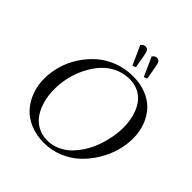

<svg xmlns="http://www.w3.org/2000/svg" viewBox="-238 -1074 1251 1251"><g transform="rotate(45 387.5 -449.0)"><path d="M68.8 -291Q68.8 -351.1 86.4 -411.1Q104 -471.2 138.7 -524.9Q173.3 -578.6 220.7 -620.4Q268.1 -662.1 332.3 -686.5Q396.5 -710.9 467.8 -710.9Q535.2 -710.9 590.1 -689Q645 -667 680.7 -628.2Q716.3 -589.4 735.6 -536.9Q754.9 -484.4 754.9 -422.9Q754.9 -365.7 738 -305.7Q721.2 -245.6 687.3 -189.7Q653.3 -133.8 607.2 -89.6Q561 -45.4 497.3 -18.8Q433.6 7.8 362.8 7.8Q294.4 7.8 238.3 -15.4Q182.1 -38.6 145.5 -79.1Q108.9 -119.6 88.9 -173.8Q68.8 -228 68.8 -291ZM164.1 -289.1Q164.1 -233.9 176.8 -185.8Q189.5 -137.7 214.1 -100.1Q238.8 -62.5 278.3 -40.8Q317.9 -19 368.2 -19Q414.1 -19 455.3 -37.6Q496.6 -56.2 528.1 -87.4Q559.6 -118.7 585 -159.7Q610.4 -200.7 626.7 -246.6Q643.1 -292.5 651.6 -338.9Q660.2 -385.3 660.2 -428.2Q660.2 -481 648.2 -526.4Q636.2 -571.8 612.8 -606.9Q589.4 -642.1 551.5 -662.1Q513.7 -682.1 464.8 -682.1Q409.2 -682.1 360.1 -658.7Q311 -635.3 275.9 -595.7Q240.7 -556.2 215.1 -505.4Q189.5 -454.6 176.8 -399.2Q164.1 -343.8 164.1 -289.1ZM356.9 -887.2Q370.1 -905.8 387.2 -905.8Q402.8 -905.8 410.6 -895Q418.5 -884.3 422.9 -856.9L439 -765.1L416 -755.9ZM461.9 -887.2Q475.1 -905.8 492.2 -905.8Q507.8 -905.8 515.6 -895Q523.4 -884.3 527.8 -856.9L543.9 -765.1L521 -755.9Z"/></g></svg>

Font: Dihjauti
Style: Bold Italic
Weight: 700
Italic angle: -9°
Designer: T. Christopher White
Version: Version 3.0.0